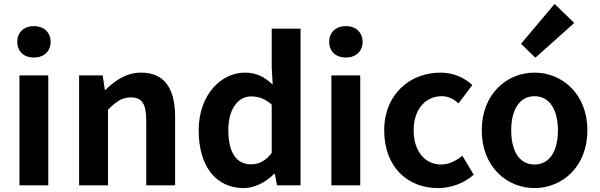

<svg xmlns="http://www.w3.org/2000/svg" viewBox="-20 -944 3056 978"><path d="M79 0H226V-560H79ZM153 -651C203 -651 238 -682 238 -731C238 -779 203 -811 153 -811C101 -811 68 -779 68 -731C68 -682 101 -651 153 -651Z M383 0H530V-385C571 -426 601 -448 646 -448C701 -448 725 -418 725 -331V0H872V-349C872 -490 820 -574 699 -574C623 -574 566 -534 517 -486H514L503 -560H383Z M1221 14C1279 14 1335 -17 1376 -58H1380L1391 0H1511V-798H1364V-601L1369 -513C1329 -550 1290 -574 1227 -574C1107 -574 992 -462 992 -280C992 -96 1081 14 1221 14ZM1259 -107C1185 -107 1143 -165 1143 -282C1143 -393 1196 -453 1259 -453C1295 -453 1330 -442 1364 -411V-165C1332 -123 1298 -107 1259 -107Z M1668 0H1815V-560H1668ZM1742 -651C1792 -651 1827 -682 1827 -731C1827 -779 1792 -811 1742 -811C1690 -811 1657 -779 1657 -731C1657 -682 1690 -651 1742 -651Z M2210 14C2272 14 2340 -7 2393 -54L2335 -151C2304 -125 2267 -106 2226 -106C2145 -106 2087 -174 2087 -280C2087 -385 2145 -454 2231 -454C2262 -454 2288 -441 2316 -418L2386 -511C2345 -548 2292 -574 2223 -574C2071 -574 1937 -466 1937 -280C1937 -94 2056 14 2210 14Z M2703 14C2843 14 2972 -94 2972 -280C2972 -466 2843 -574 2703 -574C2562 -574 2434 -466 2434 -280C2434 -94 2562 14 2703 14ZM2703 -106C2626 -106 2584 -174 2584 -280C2584 -385 2626 -454 2703 -454C2779 -454 2822 -385 2822 -280C2822 -174 2779 -106 2703 -106ZM2707 -650 2905 -827 2805 -924 2634 -721Z"/></svg>

Font: Noto Sans CJK TC
Style: Bold
Weight: 700
Designer: Ryoko NISHIZUKA 西塚涼子 (kana, bopomofo & ideographs); Paul D. Hunt (Latin, Greek & Cyrillic); Sandoll Communications 산돌커뮤니
Foundry: Adobe
Version: Version 2.004;hotconv 1.0.118;makeotfexe 2.5.65603